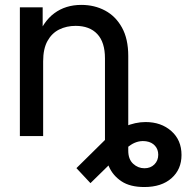

<svg xmlns="http://www.w3.org/2000/svg" viewBox="-20 -545 749 769"><path d="M558.1 204.1Q501 204.1 466.6 181.2Q432.1 158.2 416.3 122.1Q400.4 85.9 400.4 46.9V-116.7H493.7V58.6Q493.7 92.8 513.2 110.8Q532.7 128.9 558.6 128.9Q583 128.9 598.4 113.5Q613.8 98.1 613.8 74.7Q613.8 53.2 600.8 38.8Q587.9 24.4 565.9 21Q548.8 18.6 533.7 22.2Q518.6 25.9 504.9 34.7Q491.2 43.5 478 55.7L342.3 188.5L286.1 128.4L401.9 14.2Q436 -19.5 479 -37.8Q522 -56.2 563 -56.2Q625.5 -56.2 666.3 -20Q707 16.1 707 75.7Q707 133.3 667 168.7Q627 204.1 558.1 204.1ZM152.8 -299.3V0H59.6V-515.6H150.9V-389.2H127.4Q152.3 -458.5 197.5 -491.9Q242.7 -525.4 305.7 -525.4Q358.4 -525.4 400.9 -502.7Q443.4 -480 468.5 -434.6Q493.7 -389.2 493.7 -320.8V0H400.4V-311.5Q400.4 -376 369.6 -408.7Q338.9 -441.4 282.7 -441.4Q246.6 -441.4 217 -426.8Q187.5 -412.1 170.2 -380.9Q152.8 -349.6 152.8 -299.3Z"/></svg>

Font: Inter Cardless Display
Style: Regular
Weight: 400
Designer: Rasmus Andersson
Foundry: rsms
Version: Version 4.001;git-9221beed3